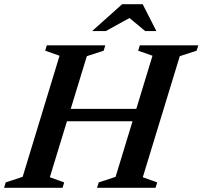

<svg xmlns="http://www.w3.org/2000/svg" viewBox="-44 -891 962 911"><path d="M201 -315.5 218 -374.5H675L657.5 -315.5ZM238.5 -626.5 170.5 -650.5 178 -676H455.5L448 -650.5L368 -624.5L192.5 -50L260.5 -25.5L253 0H-24.5L-17 -25.5L63.5 -52ZM679.5 -626.5 611.5 -650.5 619.5 -676H897L889 -650.5L809 -624.5L633.5 -50L702 -25.5L694 0H416.5L424.5 -25.5L504.5 -52ZM393 -743.5 535.5 -871H633L698 -743.5H645L562 -812.5H583L458 -743.5Z"/></svg>

Font: Newsreader 16pt 16pt SemiBold
Style: Italic
Weight: 600
Italic angle: -17°
Version: Version 1.003